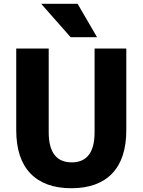

<svg xmlns="http://www.w3.org/2000/svg" viewBox="-20 -987 755 1017"><path d="M354 -790 198 -967H391L494 -790ZM238 -730V-287Q238 -127 360 -127Q481 -127 481 -287V-730H649V-298Q649 -146 574 -68Q499 10 358 10Q217 10 141.5 -68Q66 -146 66 -298V-730Z"/></svg>

Font: Mplus 1p ExtraBold
Style: Regular
Weight: 800
Version: Version 1.061